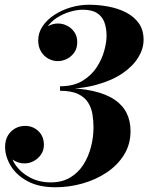

<svg xmlns="http://www.w3.org/2000/svg" viewBox="-20 -779 625 809"><path d="M213.5 10Q142.5 10 95.5 -15.8Q48.5 -41.5 25 -80.8Q1.5 -120 1.5 -159.5Q1.5 -200 26 -224.2Q50.5 -248.5 86.5 -248.5Q118.5 -248.5 141.8 -226.5Q165 -204.5 165 -168Q165 -146 153.2 -128.5Q141.5 -111 123 -100.8Q104.5 -90.5 83.5 -90.5Q62.5 -90.5 44 -100Q25.5 -109.5 14 -125.2Q2.5 -141 2.5 -159.5H21.5Q21.5 -119.5 44.5 -85.5Q67.5 -51.5 106.5 -31Q145.5 -10.5 193.5 -10.5Q241.5 -10.5 275.8 -31Q310 -51.5 331.5 -85.5Q353 -119.5 363.5 -160.5Q374 -201.5 374 -242.5Q374 -270.5 369.5 -297.8Q365 -325 351 -347.2Q337 -369.5 308.8 -383Q280.5 -396.5 233 -396.5V-408.5Q314 -408.5 370.8 -395.8Q427.5 -383 462.5 -359.2Q497.5 -335.5 513.8 -302Q530 -268.5 530 -227Q530 -170.5 502.5 -126.5Q475 -82.5 429.2 -52Q383.5 -21.5 327.5 -5.8Q271.5 10 213.5 10ZM233 -403.5V-415.5Q290 -415.5 327.8 -438.5Q365.5 -461.5 387.8 -496Q410 -530.5 419.5 -566.2Q429 -602 429 -627.5Q429 -660.5 419.8 -685.2Q410.5 -710 388.8 -724Q367 -738 328.5 -738Q303 -738 274 -729.2Q245 -720.5 219.5 -704Q194 -687.5 177.5 -663.2Q161 -639 161 -608.5H142Q142 -629.5 154.5 -645.5Q167 -661.5 186 -670.8Q205 -680 224 -680Q245 -680 263.5 -670.2Q282 -660.5 293.8 -643Q305.5 -625.5 305.5 -602Q305.5 -575.5 292.8 -557.5Q280 -539.5 261.2 -530.5Q242.5 -521.5 224 -521.5Q202.5 -521.5 183.5 -532Q164.5 -542.5 152.8 -562Q141 -581.5 141 -608.5Q141 -641 159.5 -668.5Q178 -696 209 -716.2Q240 -736.5 278 -747.8Q316 -759 355 -759Q396.5 -759 437.5 -751.2Q478.5 -743.5 511.8 -726.2Q545 -709 565 -680.8Q585 -652.5 585 -611Q585 -573.5 562.5 -536.8Q540 -500 495.8 -469.8Q451.5 -439.5 385.5 -421.5Q319.5 -403.5 233 -403.5Z"/></svg>

Font: Bodoni Moda
Style: Bold Italic
Weight: 700
Italic angle: -13°
Version: Version 2.004